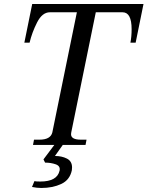

<svg xmlns="http://www.w3.org/2000/svg" viewBox="-20 -720 733 954"><path d="M693 -700 654 -508H628Q634 -538 634 -575Q634 -659 589 -659H456L334 -62Q333 -59 333 -53Q333 -26 382 -26H410L405 0H292L253 55Q287 55 312.5 68Q338 81 338 112Q338 121 337 126Q327 174 284.5 194Q242 214 185 214Q164 214 139 209L151 180Q159 182 180 182Q264 182 276 128Q281 105 257 96.5Q233 88 204 88L196 72L250 0H144L149 -26H176Q231 -26 240 -62L362 -659H228Q190 -659 164.5 -609Q139 -559 127 -508H101L140 -700Z"/></svg>

Font: Taviraj
Style: Italic
Weight: 400
Italic angle: -12°
Designer: Katatrad Team
Foundry: CadsonDemak
Version: Version 1.001